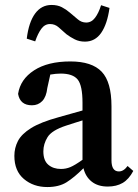

<svg xmlns="http://www.w3.org/2000/svg" viewBox="-20 -741 559 775"><path d="M415 12Q375 12 350 -8Q325 -28 317 -62Q280 -25 249 -5.5Q218 14 171 14Q115 14 76.5 -18.5Q38 -51 38 -112Q38 -144 52.5 -172Q67 -200 105.5 -224Q144 -248 217 -268Q241 -275 265 -281.5Q289 -288 313 -295V-326Q313 -396 293.5 -420Q274 -444 225 -444Q215 -444 205 -443Q195 -442 183 -440L171 -386Q167 -350 150.5 -333Q134 -316 109 -316Q61 -316 53 -362Q62 -421 117.5 -457Q173 -493 264 -493Q351 -493 390.5 -451.5Q430 -410 430 -312V-94Q430 -49 460 -49Q479 -49 495 -71L518 -51Q500 -17 475 -2.5Q450 12 415 12ZM155 -130Q155 -93 175 -76Q195 -59 226 -59Q246 -59 264 -66.5Q282 -74 313 -96V-255Q296 -250 279.5 -244.5Q263 -239 247 -234Q189 -215 172 -187.5Q155 -160 155 -130ZM88 -585Q96 -651 121.5 -686Q147 -721 188 -721Q212 -721 229.5 -712Q247 -703 262 -690Q279 -676 294 -663Q309 -650 328 -650Q349 -650 363.5 -669Q378 -688 388 -720L422 -709Q413 -644 388.5 -608.5Q364 -573 323 -573Q300 -573 282 -582Q264 -591 248 -603Q232 -617 217 -630.5Q202 -644 182 -644Q161 -644 147 -625Q133 -606 122 -574Z"/></svg>

Font: Source Serif 4 Semibold
Style: Regular
Weight: 600
Designer: Frank Grießhammer
Foundry: Adobe
Version: Version 4.005;hotconv 1.1.0;makeotfexe 2.6.0